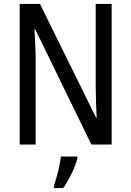

<svg xmlns="http://www.w3.org/2000/svg" viewBox="-20 -734 666 975"><path d="M547 0H444L159 -585H155Q157 -546 159 -505Q161 -464 161 -426V0H80V-714H183L468 -136H471Q469 -174 467.5 -216.5Q466 -259 466 -294V-714H547ZM373 71Q364 105 343.5 147.5Q323 190 301 221H254V210Q260 192 267.5 165Q275 138 281 109.5Q287 81 289 61H373Z"/></svg>

Font: Noto Sans Malayalam Condensed
Style: Regular
Weight: 400
Width: 3
Designer: Jelle Bosma - Monotype Design Team
Foundry: Monotype Imaging Inc.
Version: Version 2.104; ttfautohint (v1.8.4.7-5d5b)